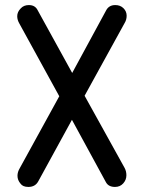

<svg xmlns="http://www.w3.org/2000/svg" viewBox="-20 -553 568 758"><path d="M92 185Q70 185 61 172Q49 158 49 141Q49 126 58 111L214 -173L57 -459Q48 -474 48 -489Q48 -506 62 -520Q74 -533 94 -533Q119 -533 129 -512L265 -265L399 -512Q410 -533 435 -533Q455 -533 467.5 -520.5Q480 -508 480 -491Q480 -475 472 -462L314 -175L472 110Q479 123 479 139Q479 157 466.5 171Q454 185 434 185Q408 185 398 166L264 -80L131 163Q119 185 92 185Z"/></svg>

Font: Huninn
Style: Regular
Weight: 400
Designer: justfont
Foundry: justfont
Version: Version 1.003